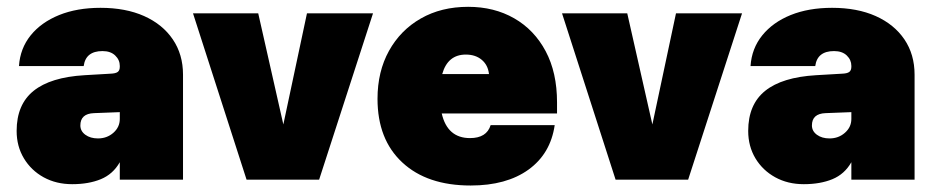

<svg xmlns="http://www.w3.org/2000/svg" viewBox="-20 -540 2812 577"><path d="M530 -315.5V0H340V-52.5Q319.5 -16.5 283 -1.5Q246.5 13.5 197 13.5Q149 13.5 111.2 -7.2Q73.5 -28 51.8 -64.2Q30 -100.5 30 -146.5Q30 -226 81 -267Q132 -308 234 -314L311 -318.5Q327.5 -319 333.8 -323.8Q340 -328.5 340 -339.5V-342Q340 -360 326.2 -373.2Q312.5 -386.5 288 -386.5Q237.5 -386.5 231.5 -341.5H37Q40.5 -394.5 72.2 -433.8Q104 -473 157.8 -494.8Q211.5 -516.5 282 -516.5Q357.5 -516.5 413 -491.8Q468.5 -467 499.2 -421.8Q530 -376.5 530 -315.5ZM221.5 -163Q221.5 -146 236.5 -135Q251.5 -124 274.5 -124Q301.5 -124 320.8 -141Q340 -158 340 -182.5V-203L262.5 -200Q221.5 -198.5 221.5 -163Z M560 -500H756L831.5 -166L902.5 -500H1101L939 0H721Z M1114.5 -243Q1114.5 -325 1149 -387.2Q1183.5 -449.5 1244.8 -484.5Q1306 -519.5 1387 -519.5Q1465 -519.5 1525.2 -485Q1585.5 -450.5 1619.8 -386.2Q1654 -322 1654 -232.5V-199H1307.5Q1324.5 -125 1392.5 -125Q1442.5 -125 1454.5 -164H1647Q1634.5 -78 1568.2 -30.2Q1502 17.5 1394.5 17.5Q1263.5 17.5 1189 -51.8Q1114.5 -121 1114.5 -243ZM1380 -376Q1325.5 -376 1309 -317.5H1449.5Q1446.5 -344.5 1427.8 -360.2Q1409 -376 1380 -376Z M1669 -500H1865L1940.5 -166L2011.5 -500H2210L2048 0H1830Z M2728.5 -315.5V0H2538.5V-52.5Q2518 -16.5 2481.5 -1.5Q2445 13.5 2395.5 13.5Q2347.5 13.5 2309.8 -7.2Q2272 -28 2250.2 -64.2Q2228.5 -100.5 2228.5 -146.5Q2228.5 -226 2279.5 -267Q2330.5 -308 2432.5 -314L2509.5 -318.5Q2526 -319 2532.2 -323.8Q2538.5 -328.5 2538.5 -339.5V-342Q2538.5 -360 2524.8 -373.2Q2511 -386.5 2486.5 -386.5Q2436 -386.5 2430 -341.5H2235.5Q2239 -394.5 2270.8 -433.8Q2302.5 -473 2356.2 -494.8Q2410 -516.5 2480.5 -516.5Q2556 -516.5 2611.5 -491.8Q2667 -467 2697.8 -421.8Q2728.5 -376.5 2728.5 -315.5ZM2420 -163Q2420 -146 2435 -135Q2450 -124 2473 -124Q2500 -124 2519.2 -141Q2538.5 -158 2538.5 -182.5V-203L2461 -200Q2420 -198.5 2420 -163Z"/></svg>

Font: Overused Grotesk Black
Style: Regular
Weight: 900
Version: Version 0.004